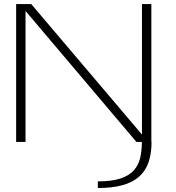

<svg xmlns="http://www.w3.org/2000/svg" viewBox="-20 -695 864 940"><path d="M459 225.5Q529 225.5 579 211.8Q629 198 660.8 170Q692.5 142 707.2 99.5Q722 57 722 0H674.5Q674.5 43.5 666 79Q657.5 114.5 634.2 140Q611 165.5 568.8 179.2Q526.5 193 459 193ZM59 0H105V-639.5H106.5L648 0H721V-675H675V-37.5H674L133 -675H59Z"/></svg>

Font: Anybody Expanded ExtraLight
Style: Regular
Weight: 250
Width: 7
Version: Version 1.113;gftools[0.9.25]